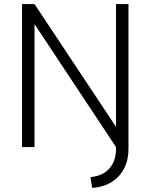

<svg xmlns="http://www.w3.org/2000/svg" viewBox="-20 -720 737 940"><path d="M609 -700V0H548L149 -602V0H88V-700H149L548 -99V-700ZM548 -74H609V8Q609 55 594.5 90Q580 125 555 149Q530 173 498 185.5Q466 198 431 200L423 147Q482 142 515 105.5Q548 69 548 8Z"/></svg>

Font: Albert Sans Light
Style: Regular
Weight: 300
Designer: Andreas Rasmussen
Foundry: a.Foundry
Version: Version 1.025